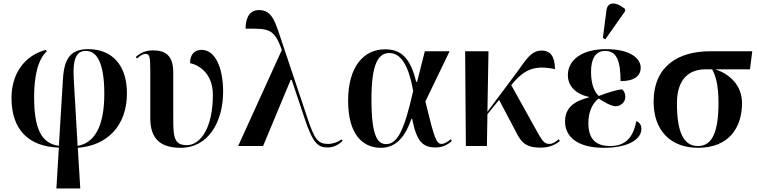

<svg xmlns="http://www.w3.org/2000/svg" viewBox="-20 -826 4291 1086"><path d="M299 240H434L420 10C583 -2 698 -111 698 -299C698 -456 615 -548 479 -548C383 -548 343 -500 336 -378L313 -1C212 -15 173 -101 173 -277C173 -394 194 -490 245 -536L239 -544C113 -510 45 -403 45 -272C45 -94 140 3 313 9ZM397 -383C390 -505 418 -538 466 -538C520 -538 570 -487 570 -295C570 -102 509 -16 419 -1Z M1002 10C1158 10 1242 -136 1242 -308C1242 -444 1197 -544 1120 -544C1082 -544 1055 -520 1055 -469C1106 -458 1184 -411 1184 -289C1184 -103 1114 -5 1037 -5C965 -5 960 -51 960 -152V-416C960 -517 911 -541 845 -541C802 -541 773 -526 748 -504L755 -495C774 -513 792 -522 804 -521C826 -521 830 -504 830 -427V-158C830 -42 886 10 1002 10Z M1327 0H1468L1624 -374H1630L1702 -159C1751 -9 1782 8 1834 8C1860 8 1888 -1 1918 -29L1911 -38C1894 -23 1863 -12 1836 -12C1780 -12 1759 -34 1716 -167L1583 -564C1537 -701 1523 -769 1445 -769C1382 -769 1369 -709 1369 -664C1500 -664 1530 -667 1574 -543Z M2135 10C2225 10 2276 -62 2307 -154H2311C2337 -26 2370 8 2444 8C2491 8 2518 -13 2536 -29L2529 -38C2515 -26 2495 -12 2478 -12C2448 -12 2437 -42 2386 -252L2523 -536H2383L2339 -363H2334C2300 -505 2244 -547 2157 -547C2040 -547 1949 -452 1949 -257C1949 -65 2031 10 2135 10ZM2164 -11C2116 -11 2081 -55 2081 -265C2081 -466 2120 -526 2182 -526C2245 -526 2290 -462 2317 -312C2266 -83 2226 -11 2164 -11Z M2615 0H2734L2737 -180L2803 -261L2909 -60C2936 -12 2965 9 3038 9C3095 9 3129 -13 3147 -29L3140 -38C3125 -26 3108 -12 3088 -12C3055 -12 3046 -32 3006 -103L2872 -344L2878 -352C2949 -437 3008 -458 3119 -435C3119 -505 3094 -540 3044 -540C2985 -540 2958 -492 2905 -419L2737 -194L2743 -536H2611Z M3404 -604 3516 -763V-775C3468 -815 3416 -821 3410 -766L3390 -611ZM3395 10C3546 10 3608 -45 3608 -97C3608 -115 3600 -133 3579 -141C3559 -30 3500 0 3432 0C3351 0 3308 -38 3308 -130C3308 -198 3334 -244 3366 -269C3395 -250 3436 -226 3461 -225C3491 -225 3517 -248 3517 -278C3517 -296 3510 -311 3499 -321C3470 -318 3417 -303 3367 -283C3346 -302 3323 -342 3323 -420C3323 -493 3348 -538 3403 -538C3467 -538 3490 -484 3490 -367C3571 -367 3604 -399 3604 -443C3604 -494 3548 -548 3407 -548C3272 -548 3192 -487 3192 -401C3192 -341 3235 -294 3311 -278V-275C3231 -255 3176 -219 3176 -139C3176 -54 3244 10 3395 10Z M3928 10C4101 10 4177 -102 4177 -243C4177 -346 4104 -409 4025 -434H4222L4235 -536H3996C3819 -536 3677 -454 3677 -250C3677 -88 3773 10 3928 10ZM3928 0C3847 0 3809 -76 3809 -243C3809 -390 3889 -434 3970 -434H4008C4026 -402 4044 -350 4044 -245C4044 -78 4008 0 3928 0Z"/></svg>

Font: Noto Serif Display SemiBold
Style: Regular
Weight: 600
Designer: Monotype Design Team
Foundry: Monotype Imaging Inc.
Version: Version 2.009